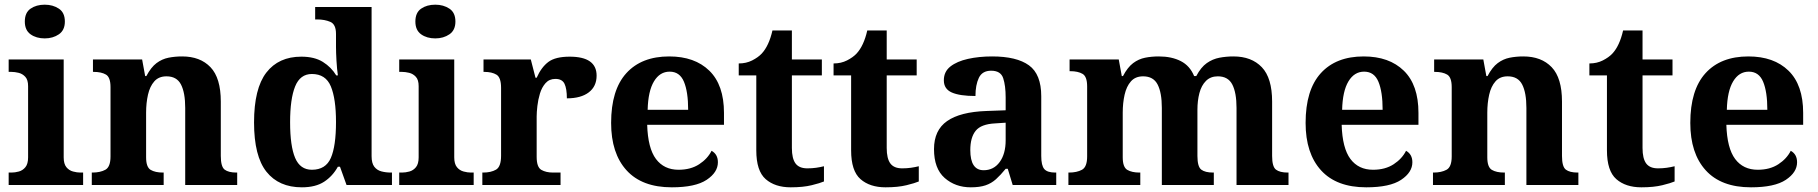

<svg xmlns="http://www.w3.org/2000/svg" viewBox="-20 -790 7763 820"><path d="M171 -626Q135 -626 110.5 -643.5Q86 -661 86 -698Q86 -736 110.5 -753Q135 -770 171 -770Q206 -770 231.5 -753Q257 -736 257 -698Q257 -661 231.5 -643.5Q206 -626 171 -626ZM17 0V-53H29Q44 -53 60.5 -57.5Q77 -62 88.5 -76Q100 -90 100 -118V-422Q100 -449 88 -462Q76 -475 59.5 -479Q43 -483 29 -483H17V-536H252V-118Q252 -90 263.5 -76Q275 -62 292 -57.5Q309 -53 323 -53H335V0Z M372 0V-53H374Q408 -53 430 -65Q452 -77 452 -122V-418Q452 -460 432.5 -471.5Q413 -483 380 -483H377V-536H587L600 -465H605Q625 -503 648.5 -520.5Q672 -538 699.5 -543.5Q727 -549 758 -549Q835 -549 879 -503Q923 -457 923 -356V-124Q923 -78 939.5 -65.5Q956 -53 990 -53H993V0H771V-329Q771 -394 753 -429Q735 -464 691 -464Q658 -464 639 -442.5Q620 -421 612 -385.5Q604 -350 604 -309V-118Q604 -76 623.5 -64.5Q643 -53 676 -53H679V0Z M1269 10Q1171 10 1118 -56.5Q1065 -123 1065 -267Q1065 -412 1117.5 -480Q1170 -548 1267 -548Q1323 -548 1359 -525.5Q1395 -503 1416 -468H1423Q1419 -496 1417 -531Q1415 -566 1415 -590V-645Q1415 -686 1391 -696.5Q1367 -707 1334 -707H1326V-760H1567V-123Q1567 -93 1578.5 -78Q1590 -63 1609 -58Q1628 -53 1650 -53H1654V0H1460L1432 -78H1423Q1401 -38 1364.5 -14Q1328 10 1269 10ZM1312 -65Q1371 -65 1393 -115.5Q1415 -166 1415 -269Q1415 -368 1393 -421Q1371 -474 1312 -474Q1262 -474 1240.5 -421Q1219 -368 1219 -268Q1219 -166 1240.5 -115.5Q1262 -65 1312 -65Z M1839 -626Q1803 -626 1778.5 -643.5Q1754 -661 1754 -698Q1754 -736 1778.5 -753Q1803 -770 1839 -770Q1874 -770 1899.5 -753Q1925 -736 1925 -698Q1925 -661 1899.5 -643.5Q1874 -626 1839 -626ZM1685 0V-53H1697Q1712 -53 1728.5 -57.5Q1745 -62 1756.5 -76Q1768 -90 1768 -118V-422Q1768 -449 1756 -462Q1744 -475 1727.5 -479Q1711 -483 1697 -483H1685V-536H1920V-118Q1920 -90 1931.5 -76Q1943 -62 1960 -57.5Q1977 -53 1991 -53H2003V0Z M2040 0V-53H2043Q2077 -53 2098.5 -65.5Q2120 -78 2120 -125V-415Q2120 -459 2100.5 -471Q2081 -483 2048 -483H2045V-536H2247L2267 -458H2272Q2292 -503 2322 -525.5Q2352 -548 2413 -548Q2528 -548 2528 -467Q2528 -421 2494.5 -395.5Q2461 -370 2401 -370Q2401 -411 2391 -432Q2381 -453 2352 -453Q2326 -453 2310 -435Q2294 -417 2286 -390.5Q2278 -364 2275 -337Q2272 -310 2272 -293V-120Q2272 -76 2292 -64.5Q2312 -53 2342 -53H2374V0Z M2849 10Q2722 10 2656 -62.5Q2590 -135 2590 -265Q2590 -406 2655 -477.5Q2720 -549 2838 -549Q2947 -549 3009.5 -488Q3072 -427 3072 -308V-257H2744Q2747 -157 2781.5 -111Q2816 -65 2878 -65Q2930 -65 2966 -88.5Q3002 -112 3019 -146Q3046 -131 3046 -97Q3046 -54 2998 -22Q2950 10 2849 10ZM2919 -321Q2919 -398 2901 -441Q2883 -484 2840 -484Q2798 -484 2773 -442.5Q2748 -401 2746 -321Z M3357 10Q3290 10 3250 -25Q3210 -60 3210 -148V-468H3135V-519Q3167 -519 3192.5 -532Q3218 -545 3233 -561Q3264 -594 3279 -660H3362V-536H3490V-468H3362V-158Q3362 -113 3377.5 -92Q3393 -71 3428 -71Q3448 -71 3465.5 -73.5Q3483 -76 3499 -80V-15Q3483 -8 3446.5 1Q3410 10 3357 10Z M3762 10Q3695 10 3655 -25Q3615 -60 3615 -148V-468H3540V-519Q3572 -519 3597.5 -532Q3623 -545 3638 -561Q3669 -594 3684 -660H3767V-536H3895V-468H3767V-158Q3767 -113 3782.5 -92Q3798 -71 3833 -71Q3853 -71 3870.5 -73.5Q3888 -76 3904 -80V-15Q3888 -8 3851.5 1Q3815 10 3762 10Z M4126 10Q4060 10 4014.5 -30Q3969 -70 3969 -153Q3969 -234 4025 -273Q4081 -312 4193 -316L4275 -319V-374Q4275 -424 4264.5 -456Q4254 -488 4213 -488Q4175 -488 4160.5 -457.5Q4146 -427 4146 -380Q4079 -380 4045 -395Q4011 -410 4011 -447Q4011 -484 4039 -506Q4067 -528 4114 -538.5Q4161 -549 4217 -549Q4322 -549 4374.5 -511Q4427 -473 4427 -379V-124Q4427 -83 4440 -68Q4453 -53 4487 -53H4491V0H4305L4284 -69H4275Q4253 -42 4233.5 -24.5Q4214 -7 4189 1.5Q4164 10 4126 10ZM4181 -63Q4224 -63 4249.5 -98Q4275 -133 4275 -191V-266L4230 -263Q4170 -260 4147 -231.5Q4124 -203 4124 -149Q4124 -63 4181 -63Z M4543 0V-53H4545Q4579 -53 4601 -65Q4623 -77 4623 -122V-421Q4623 -463 4603.5 -474.5Q4584 -486 4551 -486H4548V-536H4758L4771 -465H4776Q4796 -503 4819.5 -520.5Q4843 -538 4870.5 -543.5Q4898 -549 4929 -549Q4984 -549 5023 -529Q5062 -509 5080 -465H5089Q5109 -503 5134 -520.5Q5159 -538 5188 -543.5Q5217 -549 5248 -549Q5325 -549 5369 -503Q5413 -457 5413 -356V-124Q5413 -78 5429.5 -65.5Q5446 -53 5480 -53H5483V0H5261V-329Q5261 -394 5243 -429Q5225 -464 5181 -464Q5150 -464 5130.5 -444.5Q5111 -425 5102.5 -392.5Q5094 -360 5094 -321V-124Q5094 -78 5110.5 -65.5Q5127 -53 5161 -53H5164V0H4942V-329Q4942 -394 4924 -429Q4906 -464 4862 -464Q4829 -464 4810 -442.5Q4791 -421 4783 -385.5Q4775 -350 4775 -309V-118Q4775 -76 4794.5 -64.5Q4814 -53 4847 -53H4850V0Z M5815 10Q5688 10 5622 -62.5Q5556 -135 5556 -265Q5556 -406 5621 -477.5Q5686 -549 5804 -549Q5913 -549 5975.5 -488Q6038 -427 6038 -308V-257H5710Q5713 -157 5747.5 -111Q5782 -65 5844 -65Q5896 -65 5932 -88.5Q5968 -112 5985 -146Q6012 -131 6012 -97Q6012 -54 5964 -22Q5916 10 5815 10ZM5885 -321Q5885 -398 5867 -441Q5849 -484 5806 -484Q5764 -484 5739 -442.5Q5714 -401 5712 -321Z M6100 0V-53H6102Q6136 -53 6158 -65Q6180 -77 6180 -122V-418Q6180 -460 6160.5 -471.5Q6141 -483 6108 -483H6105V-536H6315L6328 -465H6333Q6353 -503 6376.5 -520.5Q6400 -538 6427.5 -543.5Q6455 -549 6486 -549Q6563 -549 6607 -503Q6651 -457 6651 -356V-124Q6651 -78 6667.5 -65.5Q6684 -53 6718 -53H6721V0H6499V-329Q6499 -394 6481 -429Q6463 -464 6419 -464Q6386 -464 6367 -442.5Q6348 -421 6340 -385.5Q6332 -350 6332 -309V-118Q6332 -76 6351.5 -64.5Q6371 -53 6404 -53H6407V0Z M6990 10Q6923 10 6883 -25Q6843 -60 6843 -148V-468H6768V-519Q6800 -519 6825.5 -532Q6851 -545 6866 -561Q6897 -594 6912 -660H6995V-536H7123V-468H6995V-158Q6995 -113 7010.5 -92Q7026 -71 7061 -71Q7081 -71 7098.5 -73.5Q7116 -76 7132 -80V-15Q7116 -8 7079.5 1Q7043 10 6990 10Z M7458 10Q7331 10 7265 -62.5Q7199 -135 7199 -265Q7199 -406 7264 -477.5Q7329 -549 7447 -549Q7556 -549 7618.5 -488Q7681 -427 7681 -308V-257H7353Q7356 -157 7390.5 -111Q7425 -65 7487 -65Q7539 -65 7575 -88.5Q7611 -112 7628 -146Q7655 -131 7655 -97Q7655 -54 7607 -22Q7559 10 7458 10ZM7528 -321Q7528 -398 7510 -441Q7492 -484 7449 -484Q7407 -484 7382 -442.5Q7357 -401 7355 -321Z"/></svg>

Font: Noto Serif Oriya
Style: Bold
Weight: 700
Designer: David Williams
Foundry: Google LLC, David Williams
Version: Version 1.051; ttfautohint (v1.8.4.7-5d5b)